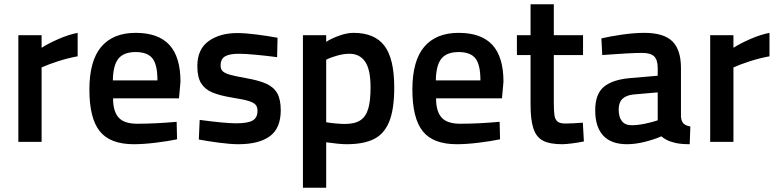

<svg xmlns="http://www.w3.org/2000/svg" viewBox="-20 -665 3644 900"><path d="M66 -500H175V-441Q206 -461 254 -482Q302 -503 344 -511V-401Q299 -393 252.5 -378Q206 -363 175 -349V0H66Z M399 -245Q399 -380 454.5 -445.5Q510 -511 616 -511Q722 -511 774 -454.5Q826 -398 826 -282L819 -204H510Q510 -143 536 -114Q562 -85 623 -85Q707 -85 808 -94L810 -12Q767 -3 709.5 4Q652 11 607 11Q496 11 447.5 -50Q399 -111 399 -245ZM718 -288Q718 -362 694.5 -391.5Q671 -421 616 -421Q560 -421 535 -390Q510 -359 509 -288Z M912 -11 916 -103Q1035 -87 1087 -87Q1141 -87 1164 -100Q1187 -113 1187 -145Q1187 -163 1178.5 -173.5Q1170 -184 1146 -191.5Q1122 -199 1071 -207Q1010 -217 975.5 -231.5Q941 -246 923 -274.5Q905 -303 905 -355Q905 -434 957.5 -472Q1010 -510 1092 -510Q1130 -510 1184.5 -503Q1239 -496 1281 -488L1279 -397Q1235 -403 1182.5 -408Q1130 -413 1100 -413Q1055 -413 1034.5 -400.5Q1014 -388 1014 -358Q1014 -341 1023.5 -331.5Q1033 -322 1057 -315Q1081 -308 1132 -299Q1195 -288 1229.5 -272Q1264 -256 1280 -227Q1296 -198 1296 -148Q1296 -64 1245 -26.5Q1194 11 1097 11Q1061 11 1007.5 4Q954 -3 912 -11Z M1400 -500H1509V-469Q1534 -485 1570.5 -498Q1607 -511 1637 -511Q1736 -511 1782 -450.5Q1828 -390 1828 -255Q1828 -153 1804.5 -95Q1781 -37 1732.5 -13Q1684 11 1605 11Q1572 11 1509 2V215H1400ZM1717 -255Q1717 -339 1691.5 -376Q1666 -413 1618 -413Q1592 -413 1561 -404.5Q1530 -396 1509 -385V-92Q1525 -89 1551 -86.5Q1577 -84 1597 -84Q1643 -84 1669 -101Q1695 -118 1706 -155Q1717 -192 1717 -255Z M1913 -245Q1913 -380 1968.5 -445.5Q2024 -511 2130 -511Q2236 -511 2288 -454.5Q2340 -398 2340 -282L2333 -204H2024Q2024 -143 2050 -114Q2076 -85 2137 -85Q2221 -85 2322 -94L2324 -12Q2281 -3 2223.5 4Q2166 11 2121 11Q2010 11 1961.5 -50Q1913 -111 1913 -245ZM2232 -288Q2232 -362 2208.5 -391.5Q2185 -421 2130 -421Q2074 -421 2049 -390Q2024 -359 2023 -288Z M2467 -175V-407H2403V-500H2467V-645H2576V-500H2713V-407H2576V-187Q2576 -144 2579 -124.5Q2582 -105 2593 -95.5Q2604 -86 2630 -86Q2664 -86 2712 -90L2717 -2Q2693 3 2663 7Q2633 11 2615 11Q2557 11 2525.5 -5.5Q2494 -22 2480.5 -62Q2467 -102 2467 -175Z M2770 -148Q2770 -224 2810.5 -258Q2851 -292 2935 -299L3063 -310V-346Q3063 -385 3046 -401Q3029 -417 2991 -417Q2933 -417 2803 -407L2799 -485Q2841 -495 2897.5 -503Q2954 -511 3000 -511Q3091 -511 3131.5 -471.5Q3172 -432 3172 -346V-118Q3174 -96 3184 -86Q3194 -76 3216 -72L3213 11Q3160 11 3132 1Q3104 -6 3080 -26Q3049 -12 3004 -0.5Q2959 11 2919 11Q2845 11 2807.5 -29.5Q2770 -70 2770 -148ZM3063 -101V-232L2948 -222Q2914 -218 2897 -201Q2880 -184 2880 -151Q2880 -117 2895 -97.5Q2910 -78 2941 -78Q2968 -78 3002.5 -85Q3037 -92 3063 -101Z M3309 -500H3418V-441Q3449 -461 3497 -482Q3545 -503 3587 -511V-401Q3542 -393 3495.5 -378Q3449 -363 3418 -349V0H3309Z"/></svg>

Font: Cairo SemiBold
Style: Regular
Weight: 600
Designer: Mohamed Gaber, Accademia di Belle Arti di Urbino and others
Foundry: Kief Type Foundry, Accademia di Belle Arti di Urbino and others
Version: Version 3.011